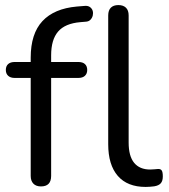

<svg xmlns="http://www.w3.org/2000/svg" viewBox="-20 -732 669 761"><path d="M142.4 6.9Q123 6.9 112.4 -4Q101.7 -14.9 101.7 -34.8V-423.1H38.2Q21.6 -423.1 12.3 -431.6Q3.1 -440.1 3.1 -454.7Q3.1 -469.8 12.3 -478.1Q21.6 -486.3 38.2 -486.3H123.9L101.7 -465V-503.3Q101.7 -598.3 148.1 -648.2Q194.6 -698.1 284.6 -706.1L314.4 -708.5Q328 -710 336.3 -704.2Q344.6 -698.3 347.3 -689.3Q349.9 -680.3 347.7 -670.8Q345.5 -661.3 339 -654.3Q332.4 -647.2 322.1 -646.2L298.6 -644.2Q237.9 -639.1 210.3 -606.9Q182.7 -574.8 182.7 -512.7V-471.4L170.9 -486.3H290.5Q307.6 -486.3 316.6 -478.1Q325.7 -469.8 325.7 -454.7Q325.7 -440.1 316.6 -431.6Q307.6 -423.1 290.5 -423.1H182.7V-34.8Q182.7 6.9 142.4 6.9ZM557.3 8.9Q484.9 8.9 446.9 -34.8Q408.9 -78.6 408.9 -160.6V-670.7Q408.9 -691.1 419.3 -701.5Q429.7 -711.9 449.1 -711.9Q468.5 -711.9 479.2 -701.5Q489.9 -691.1 489.9 -670.7V-167.1Q489.9 -113.1 511.7 -86.6Q533.6 -60.1 574.9 -60.1Q584 -60.1 591 -60.9Q598 -61.7 605 -62.1Q615.8 -63.1 620.5 -57Q625.3 -51 625.3 -32.6Q625.3 -15 617.4 -5.8Q609.5 3.5 591.3 6.5Q582.9 7.5 574.3 8.2Q565.6 8.9 557.3 8.9Z"/></svg>

Font: Nunito ExtraLight
Style: Regular
Weight: 200
Designer: Vernon Adams
Foundry: Vernon Adams
Version: Version 3.602